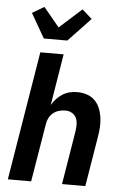

<svg xmlns="http://www.w3.org/2000/svg" viewBox="-64 -1045 728 1091"><g transform="rotate(5 300.0 -499.5)"><path d="M23 0 144 -735H277L229 -441Q240 -461 255.5 -477.5Q271 -494 290 -506Q309 -518 330.5 -523Q352 -528 373 -528Q402 -528 428 -519.5Q454 -511 472.5 -493Q491 -475 501.5 -450Q512 -425 516 -398Q520 -371 518.5 -342.5Q517 -314 512 -286L465 0H332L382 -304Q385 -324 385 -344Q385 -364 377.5 -381Q370 -398 353 -408Q336 -418 316 -418Q298 -418 279.5 -413Q261 -408 246 -396Q231 -384 222 -366.5Q213 -349 211 -332L156 0ZM157 -815 77 -954 145 -994 235 -885 362 -999 418 -949 291 -815Z"/></g></svg>

Font: Iosevka Extrabold Extended
Style: Italic
Weight: 800
Width: 7
Italic angle: -9°
Monospace: yes
Designer: Belleve Invis
Foundry: Belleve Invis
Version: Version 32.5.0; ttfautohint (v1.8.4)